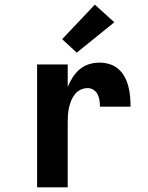

<svg xmlns="http://www.w3.org/2000/svg" viewBox="-20 -808 640 828"><path d="M140 0V-530H272V-433Q281 -455 293.5 -474.5Q306 -494 323.5 -509Q341 -524 363.5 -531Q386 -538 409 -538Q431 -538 452.5 -531.5Q474 -525 490.5 -510.5Q507 -496 517.5 -476.5Q528 -457 533.5 -435.5Q539 -414 541 -392Q543 -370 543 -348H411Q411 -362 409 -375.5Q407 -389 401 -401Q395 -413 383.5 -420.5Q372 -428 358 -428Q342 -428 327.5 -421Q313 -414 303 -401.5Q293 -389 287 -374Q281 -359 277.5 -343.5Q274 -328 273 -312.5Q272 -297 272 -281V0ZM311 -581 248 -639 389 -788 473 -712Z"/></svg>

Font: Iosevka Curly XBdEx
Style: Regular
Weight: 800
Width: 7
Monospace: yes
Designer: Belleve Invis
Foundry: Belleve Invis
Version: Version 11.1.0; ttfautohint (v1.8.3)